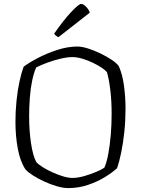

<svg xmlns="http://www.w3.org/2000/svg" viewBox="-20 -962 722 982"><path d="M329 0Q303 0 270.5 -9.5Q238 -19 205.5 -34Q173 -49 147.5 -65.5Q122 -82 110 -96Q83 -137 71 -201.5Q59 -266 59 -339Q59 -393 64.5 -447Q70 -501 80 -546.5Q90 -592 101 -621Q129 -642 175 -666Q221 -690 274 -707Q327 -724 375 -724Q399 -724 430.5 -714Q462 -704 494 -688.5Q526 -673 551.5 -656Q577 -639 588 -623Q607 -579 614.5 -521Q622 -463 622 -406Q622 -346 616 -288.5Q610 -231 600 -182.5Q590 -134 579 -102Q554 -79 515.5 -55.5Q477 -32 429 -16Q381 0 329 0ZM351 -52Q378 -52 411 -61.5Q444 -71 472.5 -83Q501 -95 514 -105Q526 -132 534 -175.5Q542 -219 546.5 -272Q551 -325 551 -381Q551 -443 544.5 -499Q538 -555 527 -593Q519 -603 499.5 -616Q480 -629 454 -641.5Q428 -654 400.5 -662Q373 -670 350 -670Q325 -670 290.5 -662Q256 -654 222 -641.5Q188 -629 165 -617Q153 -590 144.5 -549.5Q136 -509 132.5 -461.5Q129 -414 129 -367Q129 -294 138.5 -230.5Q148 -167 165 -134Q176 -121 198.5 -107Q221 -93 248.5 -80.5Q276 -68 303 -60Q330 -52 351 -52ZM279 -772Q271 -775 265 -780.5Q259 -786 257 -790Q305 -859 344 -900.5Q383 -942 395 -942Q406 -942 420 -928Q434 -914 439 -897Z"/></svg>

Font: Texturina 72pt ExtraLight
Style: Regular
Weight: 200
Designer: Guillermo Torres Carreño
Foundry: Omnibus-Type
Version: Version 1.002; ttfautohint (v1.8.3)